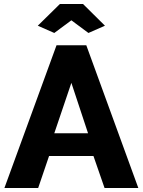

<svg xmlns="http://www.w3.org/2000/svg" viewBox="-20 -935 710 955"><path d="M2 0 261.2 -710H409.2L668 0H500L444.8 -159.2H224.1L169.9 0ZM168 -807.1 277.8 -915H393.1L502 -807.1L419.9 -771L335 -834L250 -771ZM250 -272H418L335 -522.9Z"/></svg>

Font: Raleway ExtraBold
Style: Regular
Weight: 800
Designer: Matt McInerney, Pablo Impallari, Rodrigo Fuenzalida
Foundry: Matt McInerney, Pablo Impallari, Rodrigo Fuenzalida
Version: Version 3.000g; ttfautohint (v1.5) -l 8 -r 28 -G 28 -x 14 -D